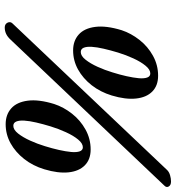

<svg xmlns="http://www.w3.org/2000/svg" viewBox="14 -722 730 797"><g transform="rotate(90 378.5 -324.0)"><path d="M189.8 -263Q150 -263 124 -286.2Q97.9 -309.4 92.1 -354.9Q86.2 -400.4 105.9 -464.6Q118.8 -503.6 146.1 -538.4Q173.4 -573.2 212 -594.5Q250.5 -615.8 294.8 -615.8Q336.1 -615.8 360.5 -591.6Q384.9 -567.5 389.5 -524.2Q394.2 -480.9 376.9 -423.4Q362.4 -375.9 334.2 -339.9Q305.9 -303.9 268.9 -283.4Q232 -263 189.8 -263ZM196.4 -294.8Q212.7 -294.8 228.4 -314.7Q244.2 -334.6 257.9 -364.8Q271.5 -395 280.7 -425.5Q290.4 -456.3 296.7 -484.5Q303 -512.7 305.1 -534.9Q307.1 -557.1 302.4 -570.3Q297.8 -583.4 285.4 -583.4Q269.5 -583.4 253.4 -563.8Q237.2 -544.2 223 -513.3Q208.8 -482.5 198.8 -449.8Q189.2 -417.9 182.7 -389.8Q176.2 -361.7 174.9 -340.5Q173.6 -319.3 178.6 -307.1Q183.7 -294.8 196.4 -294.8ZM94.6 20.8Q80.4 20.8 74.6 9.2Q68.9 -2.3 77.8 -11.4L686.3 -653.2Q694.6 -661.7 708.1 -665.5Q721.5 -669.4 733.9 -669.4Q749 -669.4 754.5 -660.1Q760 -650.8 751.7 -642.5L145.7 -4Q133.6 9.2 121.2 15Q108.8 20.8 94.6 20.8ZM496.1 17Q456.3 17 430.3 -6.2Q404.3 -29.4 398.4 -74.9Q392.5 -120.4 412.3 -184.6Q425.1 -223.6 452.4 -258.4Q479.7 -293.2 518.3 -314.5Q556.8 -335.8 601.1 -335.8Q642.4 -335.8 666.8 -311.6Q691.2 -287.5 695.9 -244.2Q700.5 -200.9 683.2 -143.4Q668.8 -95.9 640.5 -59.9Q612.2 -23.9 575.3 -3.4Q538.3 17 496.1 17ZM502.8 -14.8Q519 -14.8 534.8 -34.7Q550.5 -54.6 564.2 -84.8Q577.9 -115 587.1 -145.5Q596.7 -176.3 603 -204.5Q609.3 -232.7 611.4 -254.9Q613.4 -277.1 608.8 -290.3Q604.1 -303.4 591.8 -303.4Q575.9 -303.4 559.7 -283.8Q543.5 -264.2 529.4 -233.3Q515.2 -202.5 505.2 -169.8Q495.5 -137.9 489 -109.8Q482.5 -81.7 481.2 -60.5Q479.9 -39.3 485 -27.1Q490.1 -14.8 502.8 -14.8Z"/></g></svg>

Font: EB Garamond
Style: Italic
Weight: 400
Italic angle: -17.2°
Designer: Georg Duffner and Octavio Pardo
Foundry: Georg Duffner
Version: Version 1.001